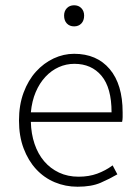

<svg xmlns="http://www.w3.org/2000/svg" viewBox="-20 -696 523 728"><path d="M274 12Q228 12 187.5 -5Q147 -22 117 -54.5Q87 -87 69.5 -133.5Q52 -180 52 -239Q52 -298 69.5 -345Q87 -392 116.5 -424.5Q146 -457 183.5 -474.5Q221 -492 261 -492Q347 -492 396 -434Q445 -376 445 -270Q445 -261 445 -252Q445 -243 443 -234H97Q98 -189 111 -150.5Q124 -112 147.5 -84.5Q171 -57 204 -41.5Q237 -26 278 -26Q317 -26 348.5 -37.5Q380 -49 407 -69L425 -35Q396 -18 361.5 -3Q327 12 274 12ZM97 -270H403Q403 -363 365 -408.5Q327 -454 262 -454Q231 -454 203 -441.5Q175 -429 152.5 -405Q130 -381 115.5 -347Q101 -313 97 -270ZM261 -596Q244 -596 233.5 -607Q223 -618 223 -637Q223 -654 233.5 -665Q244 -676 261 -676Q278 -676 288.5 -665Q299 -654 299 -637Q299 -618 288.5 -607Q278 -596 261 -596Z"/></svg>

Font: hySource Sans Pro Light
Style: Regular
Weight: 300
Designer: Paul D. Hunt
Foundry: Adobe Systems Incorporated
Version: Version 2.021;PS 2.000;hotconv 1.0.86;makeotf.lib2.5.63406